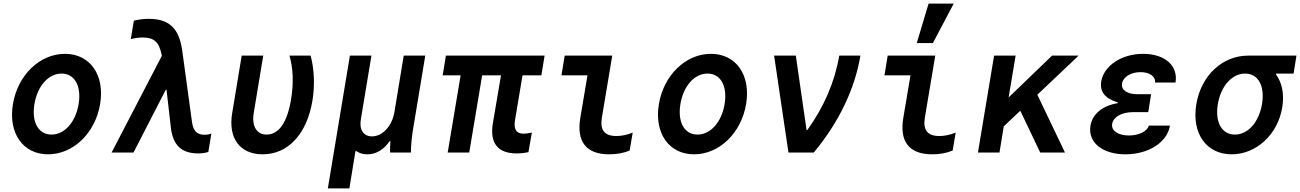

<svg xmlns="http://www.w3.org/2000/svg" viewBox="-20 -850 7245 1070"><path d="M248 10C388 10 511 -108 538 -270C565 -432 482 -550 342 -550C202 -550 79 -432 52 -270C25 -108 108 10 248 10ZM267 -100C194 -100 155 -169 172 -271C189 -371 250 -440 323 -440C396 -440 435 -371 418 -269C401 -169 340 -100 267 -100Z M602 0H724L904 -350H908L932 -141C943 -41 991 5 1085 5C1104 5 1121 3 1141 -3L1158 -106C1146 -101 1133 -99 1120 -99C1078 -99 1057 -120 1050 -170L995 -572C977 -695 920 -745 809 -745C782 -745 756 -742 726 -735L709 -632C732 -638 753 -641 775 -641C839 -641 867 -616 881 -543L882 -539Z M1711 -540H1593C1614 -471 1617 -385 1602 -296C1581 -168 1534 -100 1466 -100C1410 -100 1382 -147 1394 -220L1447 -540H1327L1274 -220C1250 -79 1318 10 1444 10C1585 10 1690 -103 1721 -288C1735 -372 1732 -462 1711 -540Z M1807 200H1927L1961 -8H1966C1983 4 2003 10 2027 10C2076 10 2119 -16 2151 -63H2156C2154 -41 2153 -20 2154 0H2270C2270 -42 2275 -86 2282 -130L2350 -540H2230L2178 -225C2165 -148 2112 -90 2053 -90C2006 -90 1981 -127 1991 -185L2050 -540H1930Z M2475 0H2595L2667 -430H2772L2727 -165C2708 -53 2753 5 2859 5C2879 5 2900 3 2925 -2L2944 -111C2922 -107 2910 -105 2898 -105C2857 -105 2842 -129 2850 -180L2892 -430H2997L3015 -540H2465L2447 -430H2547Z M3392 -540H3127L3109 -430H3254L3214 -193C3192 -60 3247 10 3375 10C3416 10 3456 3 3489 -11L3506 -111C3474 -98 3443 -92 3415 -92C3349 -92 3323 -125 3334 -193Z M3848 10C3988 10 4111 -108 4138 -270C4165 -432 4082 -550 3942 -550C3802 -550 3679 -432 3652 -270C3625 -108 3708 10 3848 10ZM3867 -100C3794 -100 3755 -169 3772 -271C3789 -371 3850 -440 3923 -440C3996 -440 4035 -371 4018 -269C4001 -169 3940 -100 3867 -100Z M4374 0H4515C4654 -166 4744 -354 4775 -540H4657C4633 -397 4573 -255 4479 -125H4475L4415 -540H4294Z M5192 -540H4927L4909 -430H5054L5014 -193C4992 -60 5047 10 5175 10C5216 10 5256 3 5289 -11L5306 -111C5274 -98 5243 -92 5215 -92C5149 -92 5123 -125 5134 -193ZM5295 -830H5155L5089 -610H5179Z M5430 0H5550L5574 -146L5666 -233L5777 0H5915L5761 -322L5991 -540H5843L5601 -307L5640 -540H5520Z M6417 -390H6531C6547 -484 6471 -550 6351 -550C6230 -550 6132 -484 6117 -396C6108 -340 6137 -301 6210 -279L6209 -275C6124 -261 6068 -215 6057 -149C6042 -57 6123 10 6252 10C6381 10 6485 -57 6500 -150H6382C6374 -118 6327 -95 6271 -95C6210 -95 6172 -122 6178 -160C6185 -199 6232 -225 6294 -225H6379L6395 -325H6318C6261 -325 6227 -349 6233 -385C6239 -421 6282 -448 6336 -448C6386 -448 6421 -424 6417 -390Z M6862 -100C6789 -100 6750 -169 6767 -270C6784 -371 6846 -440 6919 -440C6992 -440 7030 -371 7013 -270C6996 -169 6935 -100 6862 -100ZM6844 10C6980 10 7101 -99 7126 -252C7138 -325 7125 -389 7091 -435L7092 -440H7189L7205 -540H6935C6795 -540 6674 -432 6647 -269C6620 -108 6702 10 6844 10Z"/></svg>

Font: CommitMono
Style: Bold Italic
Weight: 700
Monospace: yes
Designer: Eigil Nikolajsen
Foundry: Eigil Nikolajsen
Version: Version 1.143